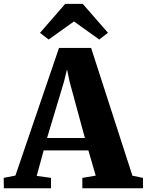

<svg xmlns="http://www.w3.org/2000/svg" viewBox="-50 -1000 780 1020"><path d="M32 -67.5 263.5 -745.5H434L653.5 -66.5L709.5 -55V0H387.5V-55L458.5 -67L419.5 -201H182L145 -65.5L221 -55V0H-29.5L-30.5 -55ZM401 -267 320 -565 306 -632 289.5 -564.5 200 -267ZM208.5 -790 162.5 -825.5 296.5 -979.5H389.5L523.5 -826L477.5 -790L343 -886Z"/></svg>

Font: Merriweather 48pt Black
Style: Regular
Weight: 900
Version: Version 2.100